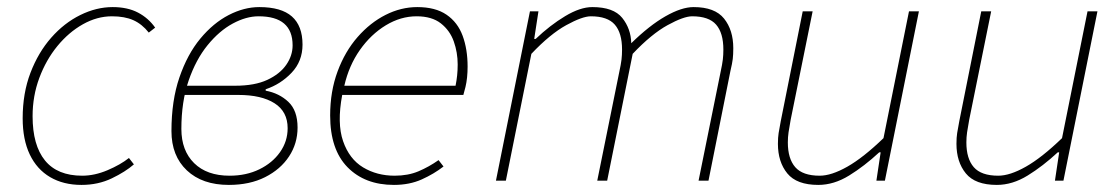

<svg xmlns="http://www.w3.org/2000/svg" viewBox="-20 -510 3160 542"><path d="M210 12Q159 12 121.5 -10Q84 -32 64 -74Q44 -116 44 -176Q44 -247 66 -304.5Q88 -362 124.5 -403.5Q161 -445 206.5 -467.5Q252 -490 298 -490Q340 -490 369.5 -474.5Q399 -459 418 -432L400 -418Q381 -442 356.5 -453Q332 -464 296 -464Q254 -464 214 -441.5Q174 -419 142 -380Q110 -341 91 -290Q72 -239 72 -182Q72 -100 107 -57Q142 -14 212 -14Q247 -14 283.5 -29.5Q320 -45 344 -64L358 -46Q334 -25 295.5 -6.5Q257 12 210 12Z M626 12Q551 12 507.5 -29Q464 -70 464 -140Q464 -226 486.5 -291.5Q509 -357 545.5 -401Q582 -445 625.5 -467.5Q669 -490 712 -490Q774 -490 804 -463.5Q834 -437 834 -384Q834 -337 803 -304.5Q772 -272 730 -258V-254Q768 -247 794 -222.5Q820 -198 820 -150Q820 -105 796 -68.5Q772 -32 728.5 -10Q685 12 626 12ZM628 -14Q675 -14 712 -32Q749 -50 770.5 -80.5Q792 -111 792 -148Q792 -195 755 -218.5Q718 -242 653 -242H487L492 -268H644Q699 -268 734.5 -284.5Q770 -301 788 -327Q806 -353 806 -382Q806 -464 710 -464Q675 -464 637 -443.5Q599 -423 566 -382.5Q533 -342 512.5 -282.5Q492 -223 492 -146Q492 -85 528 -49.5Q564 -14 628 -14Z M1092 12Q1010 12 961 -38Q912 -88 912 -184Q912 -252 933 -308.5Q954 -365 989.5 -405.5Q1025 -446 1068.5 -468Q1112 -490 1158 -490Q1209 -490 1240.5 -468.5Q1272 -447 1286 -409Q1300 -371 1300 -322Q1300 -306 1298.5 -291.5Q1297 -277 1294 -264.5Q1291 -252 1288 -242H946Q931 -162 948.5 -111.5Q966 -61 1005 -37.5Q1044 -14 1094 -14Q1132 -14 1161.5 -26.5Q1191 -39 1218 -58L1232 -40Q1205 -19 1170.5 -3.5Q1136 12 1092 12ZM952 -268H1266Q1269 -283 1270.5 -297.5Q1272 -312 1272 -328Q1272 -362 1261 -393Q1250 -424 1224.5 -444Q1199 -464 1156 -464Q1111 -464 1069 -438.5Q1027 -413 996 -369Q965 -325 952 -268Z M1380 0 1476 -478H1500L1488 -400H1492Q1533 -439 1575.5 -464.5Q1618 -490 1652 -490Q1712 -490 1736.5 -459.5Q1761 -429 1762 -388Q1813 -438 1858.5 -464Q1904 -490 1938 -490Q1998 -490 2024 -457.5Q2050 -425 2050 -374Q2050 -356 2048.5 -343.5Q2047 -331 2042 -310L1980 0H1952L2014 -306Q2019 -329 2020.5 -342Q2022 -355 2022 -370Q2022 -417 2001.5 -440.5Q1981 -464 1934 -464Q1910 -464 1864.5 -439Q1819 -414 1766 -358L1694 0H1666L1728 -306Q1733 -329 1734.5 -342Q1736 -355 1736 -370Q1736 -417 1715.5 -440.5Q1695 -464 1648 -464Q1624 -464 1578.5 -439Q1533 -414 1480 -358L1408 0Z M2290 12Q2229 12 2202.5 -20.5Q2176 -53 2176 -104Q2176 -122 2178 -134.5Q2180 -147 2184 -168L2246 -478H2274L2212 -172Q2208 -150 2206 -136.5Q2204 -123 2204 -108Q2204 -62 2225 -38Q2246 -14 2294 -14Q2327 -14 2372 -39.5Q2417 -65 2474 -120L2546 -478H2574L2478 0H2454L2466 -80H2462Q2420 -41 2377 -14.5Q2334 12 2290 12Z M2794 12Q2733 12 2706.5 -20.5Q2680 -53 2680 -104Q2680 -122 2682 -134.5Q2684 -147 2688 -168L2750 -478H2778L2716 -172Q2712 -150 2710 -136.5Q2708 -123 2708 -108Q2708 -62 2729 -38Q2750 -14 2798 -14Q2831 -14 2876 -39.5Q2921 -65 2978 -120L3050 -478H3078L2982 0H2958L2970 -80H2966Q2924 -41 2881 -14.5Q2838 12 2794 12Z"/></svg>

Font: Source Sans Variable
Style: Italic
Weight: 200
Italic angle: -11°
Designer: Paul D. Hunt
Foundry: Adobe Systems Incorporated
Version: Version 3.006;hotconv 1.0.111;makeotfexe 2.5.65597